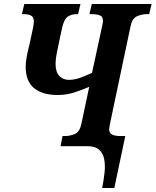

<svg xmlns="http://www.w3.org/2000/svg" viewBox="-20 -734 781 964"><path d="M493 210Q501 170 505 132Q509 94 503 64.5Q497 35 477.5 17.5Q458 0 419 0H284L294 -51H306Q333 -51 357 -62Q381 -73 389 -114L428 -298Q400 -286 358 -271.5Q316 -257 270 -257Q193 -257 151 -291.5Q109 -326 109 -398Q109 -420 113.5 -445.5Q118 -471 123.5 -492.5Q129 -514 131 -524L146 -595Q147 -601 148.5 -610.5Q150 -620 150 -625Q150 -649 135.5 -656Q121 -663 100 -663H90L102 -714H384L372 -663H364Q340 -663 321 -651Q302 -639 292 -595L274 -511Q271 -496 265 -467Q259 -438 259 -414Q259 -372 278 -352.5Q297 -333 326 -333Q356 -333 388 -345.5Q420 -358 442 -368L492 -599Q494 -608 495.5 -616.5Q497 -625 497 -629Q497 -651 481 -657Q465 -663 441 -663H429L441 -714H741L729 -663H718Q691 -663 667 -652Q643 -641 635 -600L534 -121Q528 -92 528 -85Q528 -66 543 -58.5Q558 -51 582 -51H609L554 210Z"/></svg>

Font: Noto Serif Condensed
Style: Bold Italic
Weight: 700
Width: 3
Italic angle: -12°
Designer: Monotype Design Team
Foundry: Monotype Imaging Inc.
Version: Version 2.014